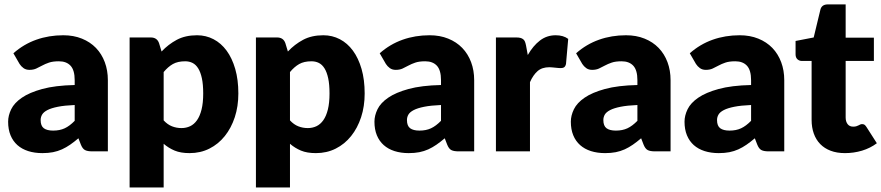

<svg xmlns="http://www.w3.org/2000/svg" viewBox="-20 -689 4012 874"><path d="M320 -211Q273.5 -209 243.5 -203Q213.5 -197 196 -188Q178.5 -179 171.8 -167.5Q165 -156 165 -142.5Q165 -116 179.5 -105.2Q194 -94.5 222 -94.5Q252 -94.5 274.5 -105Q297 -115.5 320 -139ZM41 -446.5Q88 -488 145.2 -508.2Q202.5 -528.5 268 -528.5Q315 -528.5 352.8 -513.2Q390.5 -498 416.8 -470.8Q443 -443.5 457 -406Q471 -368.5 471 -324V0H400Q378 0 366.8 -6Q355.5 -12 348 -31L337 -59.5Q317.5 -43 299.5 -30.5Q281.5 -18 262.2 -9.2Q243 -0.5 221.2 3.8Q199.5 8 173 8Q137.5 8 108.5 -1.2Q79.5 -10.5 59.2 -28.5Q39 -46.5 28 -73.2Q17 -100 17 -135Q17 -163 31 -191.8Q45 -220.5 79.5 -244.2Q114 -268 172.5 -284Q231 -300 320 -302V-324Q320 -369.5 301.2 -389.8Q282.5 -410 248 -410Q220.5 -410 203 -404Q185.5 -398 171.8 -390.5Q158 -383 145 -377Q132 -371 114 -371Q98 -371 87 -379Q76 -387 69 -398Z M725 -141Q742.5 -122 763 -114Q783.5 -106 806 -106Q827.5 -106 845.5 -114.5Q863.5 -123 876.8 -141.8Q890 -160.5 897.5 -190.5Q905 -220.5 905 -263.5Q905 -304.5 899 -332.5Q893 -360.5 882.2 -377.8Q871.5 -395 856.5 -402.5Q841.5 -410 823 -410Q789 -410 767 -397.5Q745 -385 725 -361ZM715.5 -454.5Q746 -487 784.8 -507.8Q823.5 -528.5 877 -528.5Q917.5 -528.5 952 -510.5Q986.5 -492.5 1011.5 -458.5Q1036.5 -424.5 1050.8 -375.2Q1065 -326 1065 -263.5Q1065 -205 1048.8 -155.5Q1032.5 -106 1003.2 -69.5Q974 -33 933.2 -12.5Q892.5 8 843 8Q802.5 8 775 -3.5Q747.5 -15 725 -34.5V164.5H570V-518.5H666Q695 -518.5 704 -492.5Z M1300 -141Q1317.5 -122 1338 -114Q1358.5 -106 1381 -106Q1402.5 -106 1420.5 -114.5Q1438.5 -123 1451.8 -141.8Q1465 -160.5 1472.5 -190.5Q1480 -220.5 1480 -263.5Q1480 -304.5 1474 -332.5Q1468 -360.5 1457.2 -377.8Q1446.5 -395 1431.5 -402.5Q1416.5 -410 1398 -410Q1364 -410 1342 -397.5Q1320 -385 1300 -361ZM1290.5 -454.5Q1321 -487 1359.8 -507.8Q1398.5 -528.5 1452 -528.5Q1492.5 -528.5 1527 -510.5Q1561.5 -492.5 1586.5 -458.5Q1611.5 -424.5 1625.8 -375.2Q1640 -326 1640 -263.5Q1640 -205 1623.8 -155.5Q1607.5 -106 1578.2 -69.5Q1549 -33 1508.2 -12.5Q1467.5 8 1418 8Q1377.5 8 1350 -3.5Q1322.5 -15 1300 -34.5V164.5H1145V-518.5H1241Q1270 -518.5 1279 -492.5Z M1987.5 -211Q1941 -209 1911 -203Q1881 -197 1863.5 -188Q1846 -179 1839.2 -167.5Q1832.5 -156 1832.5 -142.5Q1832.5 -116 1847 -105.2Q1861.5 -94.5 1889.5 -94.5Q1919.5 -94.5 1942 -105Q1964.5 -115.5 1987.5 -139ZM1708.5 -446.5Q1755.5 -488 1812.8 -508.2Q1870 -528.5 1935.5 -528.5Q1982.5 -528.5 2020.2 -513.2Q2058 -498 2084.2 -470.8Q2110.5 -443.5 2124.5 -406Q2138.5 -368.5 2138.5 -324V0H2067.5Q2045.5 0 2034.2 -6Q2023 -12 2015.5 -31L2004.5 -59.5Q1985 -43 1967 -30.5Q1949 -18 1929.8 -9.2Q1910.5 -0.5 1888.8 3.8Q1867 8 1840.5 8Q1805 8 1776 -1.2Q1747 -10.5 1726.8 -28.5Q1706.5 -46.5 1695.5 -73.2Q1684.5 -100 1684.5 -135Q1684.5 -163 1698.5 -191.8Q1712.5 -220.5 1747 -244.2Q1781.5 -268 1840 -284Q1898.5 -300 1987.5 -302V-324Q1987.5 -369.5 1968.8 -389.8Q1950 -410 1915.5 -410Q1888 -410 1870.5 -404Q1853 -398 1839.2 -390.5Q1825.5 -383 1812.5 -377Q1799.5 -371 1781.5 -371Q1765.5 -371 1754.5 -379Q1743.5 -387 1736.5 -398Z M2382.5 -438.5Q2406.5 -480.5 2437.8 -504.5Q2469 -528.5 2509.5 -528.5Q2544.5 -528.5 2566.5 -512L2556.5 -398Q2554 -387 2548.2 -383Q2542.5 -379 2532.5 -379Q2528.5 -379 2522 -379.5Q2515.5 -380 2508.5 -380.8Q2501.5 -381.5 2494.2 -382.2Q2487 -383 2481 -383Q2447 -383 2426.8 -365Q2406.5 -347 2392.5 -315V0H2237.5V-518.5H2329.5Q2341 -518.5 2348.8 -516.5Q2356.5 -514.5 2361.8 -510.2Q2367 -506 2369.8 -499Q2372.5 -492 2374.5 -482Z M2881.5 -211Q2835 -209 2805 -203Q2775 -197 2757.5 -188Q2740 -179 2733.2 -167.5Q2726.5 -156 2726.5 -142.5Q2726.5 -116 2741 -105.2Q2755.5 -94.5 2783.5 -94.5Q2813.5 -94.5 2836 -105Q2858.5 -115.5 2881.5 -139ZM2602.5 -446.5Q2649.5 -488 2706.8 -508.2Q2764 -528.5 2829.5 -528.5Q2876.5 -528.5 2914.2 -513.2Q2952 -498 2978.2 -470.8Q3004.5 -443.5 3018.5 -406Q3032.5 -368.5 3032.5 -324V0H2961.5Q2939.5 0 2928.2 -6Q2917 -12 2909.5 -31L2898.5 -59.5Q2879 -43 2861 -30.5Q2843 -18 2823.8 -9.2Q2804.5 -0.5 2782.8 3.8Q2761 8 2734.5 8Q2699 8 2670 -1.2Q2641 -10.5 2620.8 -28.5Q2600.5 -46.5 2589.5 -73.2Q2578.5 -100 2578.5 -135Q2578.5 -163 2592.5 -191.8Q2606.5 -220.5 2641 -244.2Q2675.5 -268 2734 -284Q2792.5 -300 2881.5 -302V-324Q2881.5 -369.5 2862.8 -389.8Q2844 -410 2809.5 -410Q2782 -410 2764.5 -404Q2747 -398 2733.2 -390.5Q2719.5 -383 2706.5 -377Q2693.5 -371 2675.5 -371Q2659.5 -371 2648.5 -379Q2637.5 -387 2630.5 -398Z M3399 -211Q3352.5 -209 3322.5 -203Q3292.5 -197 3275 -188Q3257.5 -179 3250.8 -167.5Q3244 -156 3244 -142.5Q3244 -116 3258.5 -105.2Q3273 -94.5 3301 -94.5Q3331 -94.5 3353.5 -105Q3376 -115.5 3399 -139ZM3120 -446.5Q3167 -488 3224.2 -508.2Q3281.5 -528.5 3347 -528.5Q3394 -528.5 3431.8 -513.2Q3469.5 -498 3495.8 -470.8Q3522 -443.5 3536 -406Q3550 -368.5 3550 -324V0H3479Q3457 0 3445.8 -6Q3434.5 -12 3427 -31L3416 -59.5Q3396.5 -43 3378.5 -30.5Q3360.5 -18 3341.2 -9.2Q3322 -0.5 3300.2 3.8Q3278.5 8 3252 8Q3216.5 8 3187.5 -1.2Q3158.5 -10.5 3138.2 -28.5Q3118 -46.5 3107 -73.2Q3096 -100 3096 -135Q3096 -163 3110 -191.8Q3124 -220.5 3158.5 -244.2Q3193 -268 3251.5 -284Q3310 -300 3399 -302V-324Q3399 -369.5 3380.2 -389.8Q3361.5 -410 3327 -410Q3299.5 -410 3282 -404Q3264.5 -398 3250.8 -390.5Q3237 -383 3224 -377Q3211 -371 3193 -371Q3177 -371 3166 -379Q3155 -387 3148 -398Z M3826.5 8Q3789.5 8 3761.2 -2.8Q3733 -13.5 3713.8 -33.2Q3694.5 -53 3684.5 -81Q3674.5 -109 3674.5 -143.5V-411.5H3630.5Q3618.5 -411.5 3610 -419.2Q3601.5 -427 3601.5 -442V-502.5L3684 -518.5L3714.5 -645Q3720.5 -669 3748.5 -669H3829.5V-517.5H3958V-411.5H3829.5V-154Q3829.5 -136 3838.2 -124.2Q3847 -112.5 3863.5 -112.5Q3872 -112.5 3877.8 -114.2Q3883.5 -116 3887.8 -118.2Q3892 -120.5 3895.8 -122.2Q3899.5 -124 3904.5 -124Q3911.5 -124 3915.8 -120.8Q3920 -117.5 3924.5 -110.5L3971.5 -37Q3941.5 -14.5 3904 -3.2Q3866.5 8 3826.5 8Z"/></svg>

Font: Lato ExtraBold
Style: Regular
Weight: 800
Designer: Lukasz Dziedzic with Adam Twardoch and Botio Nikoltchev
Foundry: tyPoland Lukasz Dziedzic
Version: Version 2.015; 2015-08-06; http://www.latofonts.com/